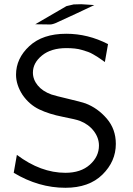

<svg xmlns="http://www.w3.org/2000/svg" viewBox="-20 -872 629 910"><path d="M147 -757 295 -843 329 -851Q335 -851 347 -851.5Q359 -852 365 -852L427 -848Q392 -831 340 -807Q261 -770 244.5 -763Q228 -756 217 -756Q205 -756 182 -756.5Q159 -757 147 -757ZM45 -53 60 -138Q173 -53 290 -53Q363 -53 406 -91.5Q449 -130 449 -182Q449 -219 424.5 -251Q400 -283 359 -299Q341 -306 277 -318.5Q213 -331 166 -353.5Q119 -376 87 -422Q56 -470 56 -518Q56 -595 119 -653.5Q182 -712 294 -712Q397 -712 492 -663L477 -578Q474 -580 461.5 -589Q449 -598 442.5 -602Q436 -606 422.5 -614Q409 -622 397.5 -626Q386 -630 369.5 -635Q353 -640 334.5 -642Q316 -644 295 -644Q222 -644 179 -609Q136 -574 136 -528Q136 -495 159 -467Q182 -439 224 -424Q242 -418 303.5 -403.5Q365 -389 385 -382Q443 -360 486 -310Q529 -260 529 -190Q529 -107 465.5 -44.5Q402 18 290 18Q163 18 45 -53Z"/></svg>

Font: Coval
Style: Light
Weight: 300
Foundry: Context Ltd
Version: Version 001.000